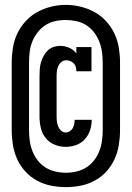

<svg xmlns="http://www.w3.org/2000/svg" viewBox="-20 -735 540 787"><path d="M249 -133Q226 -133 204 -142Q182 -151 167.5 -169Q153 -187 147.5 -210Q142 -233 142 -256V-424Q142 -438 143 -452Q144 -466 148 -479.5Q152 -493 158.5 -505.5Q165 -518 175.5 -528Q186 -538 199.5 -542.5Q213 -547 227 -547Q246 -547 264 -539Q282 -531 293 -516V-542H355V-443H293Q293 -451 291 -459.5Q289 -468 283 -474.5Q277 -481 269 -484.5Q261 -488 252 -488Q241 -488 232.5 -481.5Q224 -475 219.5 -465.5Q215 -456 213.5 -445Q212 -434 212 -424V-256Q212 -246 213.5 -235.5Q215 -225 219 -215.5Q223 -206 231 -199Q239 -192 249 -192Q258 -192 266 -197Q274 -202 278 -209.5Q282 -217 284 -226Q286 -235 286 -244H356Q356 -222 349 -201Q342 -180 327.5 -164Q313 -148 292 -140.5Q271 -133 249 -133ZM250 32Q219 32 189 26Q159 20 132 5.5Q105 -9 84 -32Q63 -55 50.5 -82.5Q38 -110 33 -140.5Q28 -171 28 -201V-479Q28 -509 33 -539.5Q38 -570 51 -597.5Q64 -625 85 -648Q106 -671 132.5 -685.5Q159 -700 189 -707.5Q219 -715 250 -715Q281 -715 311 -707.5Q341 -700 367.5 -685.5Q394 -671 415 -648Q436 -625 449 -597.5Q462 -570 467 -539.5Q472 -509 472 -479V-201Q472 -171 467 -140.5Q462 -110 449.5 -82.5Q437 -55 416 -32Q395 -9 368 5.5Q341 20 311 26Q281 32 250 32ZM250 -27Q272 -27 293.5 -32Q315 -37 333.5 -48.5Q352 -60 365.5 -77.5Q379 -95 387 -115.5Q395 -136 398 -158Q401 -180 401 -201V-479Q401 -501 398 -522.5Q395 -544 387 -564.5Q379 -585 365 -603Q351 -621 332.5 -632.5Q314 -644 292 -648.5Q270 -653 248 -653Q226 -653 204.5 -648Q183 -643 165 -631Q147 -619 133.5 -601.5Q120 -584 112 -563.5Q104 -543 101.5 -521.5Q99 -500 99 -479V-201Q99 -180 102 -158Q105 -136 113 -115.5Q121 -95 134.5 -77.5Q148 -60 166.5 -48.5Q185 -37 206.5 -32Q228 -27 250 -27Z"/></svg>

Font: Iosevka Slab Heavy
Style: Regular
Weight: 900
Monospace: yes
Designer: Belleve Invis
Foundry: Belleve Invis
Version: Version 11.1.0; ttfautohint (v1.8.3)